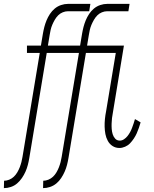

<svg xmlns="http://www.w3.org/2000/svg" viewBox="-26 -755 796 990"><path d="M-6 215 -5 177Q8 177 21.5 171.5Q35 166 45.5 156Q56 146 63.5 133Q71 120 76 107Q81 94 84.5 80.5Q88 67 90 54L179 -482H113V-520H185L195 -580Q198 -598 202.5 -615.5Q207 -633 214 -650Q221 -667 231.5 -683Q242 -699 256.5 -711Q271 -723 289 -729Q307 -735 325 -735H440L434 -697H324Q311 -697 297.5 -691.5Q284 -686 274 -676Q264 -666 256.5 -653Q249 -640 243.5 -627Q238 -614 235 -600.5Q232 -587 230 -574L221 -520H387L397 -580Q400 -598 404.5 -615.5Q409 -633 416 -650Q423 -667 433.5 -683Q444 -699 458.5 -711Q473 -723 491 -729Q509 -735 527 -735H642L636 -697H526Q513 -697 499.5 -691.5Q486 -686 476 -676Q466 -666 458.5 -653Q451 -640 445.5 -627Q440 -614 437 -600.5Q434 -587 432 -574L423 -520H613L556 -174Q553 -160 551.5 -146Q550 -132 549.5 -118Q549 -104 550 -90Q551 -76 555 -63Q559 -50 568 -40Q577 -30 592 -30Q603 -30 613.5 -37Q624 -44 631.5 -53.5Q639 -63 645 -74Q651 -85 655 -96Q659 -107 663 -118.5Q667 -130 670 -141L699 -124Q695 -110 690 -95.5Q685 -81 679 -67.5Q673 -54 664 -40.5Q655 -27 644.5 -16Q634 -5 619 1.5Q604 8 590 8Q570 8 554.5 -2Q539 -12 530 -28.5Q521 -45 517.5 -63.5Q514 -82 513.5 -101.5Q513 -121 515 -141Q517 -161 521 -181L571 -482H417L327 60Q324 78 319.5 95.5Q315 113 307.5 130Q300 147 289.5 163Q279 179 264.5 191Q250 203 232 209Q214 215 196 215L197 177Q210 177 223.5 171.5Q237 166 247.5 156Q258 146 265.5 133Q273 120 278 107Q283 94 286.5 80.5Q290 67 292 54L381 -482H215L125 60Q122 78 117.5 95.5Q113 113 105.5 130Q98 147 87 163Q76 179 62 191Q48 203 30 209Q12 215 -6 215Z"/></svg>

Font: Iosevka Etoile Extralight
Style: Italic
Weight: 200
Italic angle: -9°
Designer: Belleve Invis
Foundry: Belleve Invis
Version: Version 22.1.2; ttfautohint (v1.8.4)